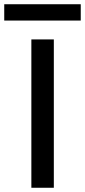

<svg xmlns="http://www.w3.org/2000/svg" viewBox="-77 -886 401 906"><path d="M71 0V-700H177V0ZM-57 -789V-866H304V-789Z"/></svg>

Font: Ultramarine Medium
Style: Regular
Weight: 500
Designer: Colophon Foundry, Jonny Pinhorn
Foundry: Colophon Foundry
Version: Version 1.200; ttfautohint (v1.8.3)